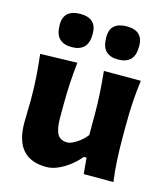

<svg xmlns="http://www.w3.org/2000/svg" viewBox="-122 -916 893 1026"><g transform="rotate(15 325.0 -403.5)"><path d="M229.5 15.1Q55.7 15.1 55.7 -183.6Q55.7 -220.2 56.9 -248.3Q58.1 -276.4 58.1 -306.2Q58.1 -384.8 53.7 -442.6Q49.3 -500.5 42.5 -560.5L246.6 -565.9Q240.2 -505.9 236.8 -448.2Q233.4 -390.6 233.4 -328.1V-256.3Q233.4 -198.2 249 -169.4Q264.6 -140.6 304.7 -140.6Q324.7 -140.6 356.2 -161.4Q387.7 -182.1 408.2 -209.5V-328.1Q408.2 -390.6 404.5 -445.6Q400.9 -500.5 395 -560.5H599.1Q591.3 -500.5 587.4 -442.6Q583.5 -384.8 583.5 -306.2V-242.2Q583.5 -172.9 586.7 -116.2Q589.8 -59.6 597.7 0H433.6L425.3 -88.9H410.2Q387.2 -61 356.9 -37.4Q326.7 -13.7 293.7 0.7Q260.7 15.1 229.5 15.1ZM194.3 -638.7Q150.4 -638.7 126.7 -662.1Q103 -685.5 103 -737.8Q103 -781.7 127 -802Q150.9 -822.3 195.3 -822.3Q286.1 -822.3 286.1 -736.8Q286.1 -685.1 262.7 -661.9Q239.3 -638.7 194.3 -638.7ZM451.2 -638.7Q407.2 -638.7 383.8 -662.1Q360.4 -685.5 360.4 -737.8Q360.4 -781.7 384.3 -802Q408.2 -822.3 452.6 -822.3Q543 -822.3 543 -736.8Q543 -685.1 519.5 -661.9Q496.1 -638.7 451.2 -638.7Z"/></g></svg>

Font: Pinar-DS1-FD Bold
Style: Regular
Weight: 700
Designer: Amin Abedi
Version: Version 2.000